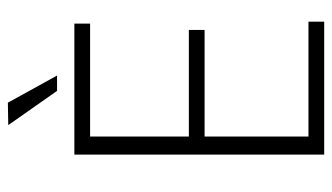

<svg xmlns="http://www.w3.org/2000/svg" viewBox="-198 -646 844 488"><g transform="rotate(-90 224.0 -402.0)"><path d="M413 0H75V-635H408V-595H111L121 -605V-334L111 -344H392V-304H111L121 -314V-30L111 -40H413ZM150 -803 237 -679H276L207 -804Z"/></g></svg>

Font: Gemunu Libre ExtraLight ExtraLight
Style: Regular
Weight: 250
Version: Version 1.100